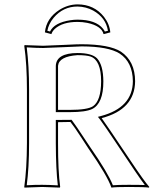

<svg xmlns="http://www.w3.org/2000/svg" viewBox="-20 -854 727 877"><path d="M185.1 -706.1Q191.4 -770.5 251.5 -809.1Q290.5 -833.5 334 -834Q409.7 -834 455.1 -776.9Q480.5 -744.1 483.9 -706.1L453.1 -698.2Q443.4 -735.8 378.9 -749.5Q356.9 -753.9 334 -753.9Q265.6 -753.9 230.5 -722.2Q218.3 -710.4 214.8 -698.2ZM245.1 -295.9V-200.2Q245.1 -71.3 254.9 0L252.9 2.9Q251.5 2.9 172.9 0L91.8 2.9L90.8 0Q102.5 -81.5 103 -200.2V-444.8Q103 -559.6 90.8 -645L92.8 -647.9Q94.2 -647.9 176.8 -645Q192.4 -645 272 -648.9Q340.8 -652.3 353 -651.9Q479.5 -651.4 532.2 -618.2Q596.7 -574.7 597.2 -482.9Q595.7 -354 444.3 -314.5Q461.9 -291 580.1 -114.3Q637.2 -28.8 662.1 0L660.2 2.9Q639.6 0 566.9 0Q508.3 0 488.8 2.9Q471.2 -49.8 383.8 -175.8Q373.5 -190.4 353 -223.1Q318.8 -275.9 301.8 -296.9Q278.3 -295.9 245.1 -295.9ZM334 -602.1Q249 -596.2 245.1 -553.2V-352.1H298.8Q379.9 -352.1 405.3 -369.1Q441.4 -395 441.9 -481.9Q441.9 -578.1 394 -595.7Q375 -602.1 334 -602.1ZM196.3 -713.4 208.5 -710Q228 -750.5 301.8 -761.7Q318.4 -764.2 334 -764.2Q417 -764.2 450.7 -722.7Q456.1 -715.8 459 -710L473.1 -713.4Q463.4 -773.4 405.8 -805.7Q372.1 -823.7 334 -824.2Q268.6 -824.2 225.1 -772.9Q202.1 -745.1 196.3 -713.4ZM234.9 -306.2H245.1Q279.3 -306.2 301.3 -306.6L306.2 -307.1L309.6 -303.2Q321.8 -288.1 378.4 -202.1Q386.2 -189.9 392.1 -181.6Q473.1 -64.9 495.6 -7.8Q518.1 -9.8 566.9 -9.8Q617.2 -9.8 641.6 -8.8Q619.1 -37.1 502.4 -212.9Q459.5 -277.3 436.5 -308.6L427.2 -320.3L441.9 -324.2Q585.9 -362.8 586.9 -482.9Q585.9 -570.3 526.4 -609.4Q475.6 -641.6 353 -642.1Q341.8 -642.1 273.9 -638.7Q193.4 -634.8 176.8 -634.8Q147.9 -634.8 102.1 -637.7Q112.8 -553.2 112.8 -444.8V-200.2Q112.8 -87.4 102.1 -7.8Q145 -10.3 172.9 -9.8Q201.2 -9.8 244.1 -7.3Q235.4 -78.6 234.9 -200.2ZM334 -611.8Q399.4 -611.8 423.3 -587.4Q451.7 -556.6 452.1 -481.9Q452.1 -381.3 400.9 -356Q371.1 -341.8 298.8 -341.8H234.9V-553.2Q237.3 -611.3 334 -611.8Z"/></svg>

Font: Linux Biolinum Outline O
Style: Bold
Weight: 700
Designer: Philipp H. Poll
Foundry: Philipp H. Poll
Version: Version 0.9.2